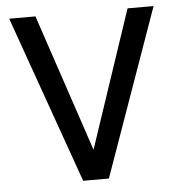

<svg xmlns="http://www.w3.org/2000/svg" viewBox="-48 -673 664 718"><g transform="rotate(-5 284.0 -314.0)"><path d="M554.7 -627.9 332 0H235.4L12.7 -627.9H111.3L284.2 -112.3L457 -627.9Z"/></g></svg>

Font: Padauk
Style: Regular
Weight: 400
Designer: Debbi Hosken
Foundry: SIL
Version: Version 3.003; ttfautohint (v1.8.2) -l 8 -r 50 -G 200 -x 14 